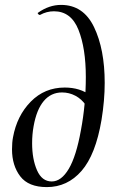

<svg xmlns="http://www.w3.org/2000/svg" viewBox="-20 -749 459 783"><path d="M29 -140Q29 -168 33 -189Q49 -277 105.5 -334.5Q162 -392 244 -392Q307 -392 350 -359L330 -320Q313 -345 287.5 -358.5Q262 -372 233 -372Q188 -372 158.5 -337Q129 -302 117 -234Q111 -201 111 -165Q111 -100 131 -54.5Q151 -9 191 -9Q230 -9 260.5 -60.5Q291 -112 310 -218Q330 -324 330 -435Q330 -552 300 -627.5Q270 -703 200 -703Q170 -703 143 -688H142Q139 -688 135.5 -692Q132 -696 135 -697Q180 -729 229 -729Q320 -729 363.5 -638.5Q407 -548 407 -411Q407 -340 394 -260Q370 -118 312.5 -52Q255 14 171 14Q96 14 62.5 -30Q29 -74 29 -140Z"/></svg>

Font: Cormorant Garamond SemiBold
Style: Italic
Weight: 600
Italic angle: -10°
Designer: Christian Thalmann (Catharsis Fonts)
Foundry: Catharsis Fonts
Version: Version 4.000